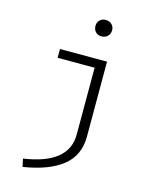

<svg xmlns="http://www.w3.org/2000/svg" viewBox="-143 -869 901 1170"><g transform="rotate(15 307.5 -284.0)"><path d="M428.7 -731.3Q428.7 -708.2 413.8 -693.3Q399 -678.5 374.9 -678.5Q351.8 -678.5 337.7 -693.3Q323.6 -708.2 323.6 -731.3Q323.6 -752.8 337.9 -767.4Q352.3 -782.1 374.9 -782.1Q399 -782.1 413.8 -767.4Q428.7 -752.8 428.7 -731.3ZM448.2 -65.6Q448.2 53.3 363.1 121.3Q277.9 189.2 116.9 214.4L106.2 164.6Q384.6 124.1 384.6 -61V-483.1H151.3V-538.5H448.2Z"/></g></svg>

Font: Fira Code Fixed Light
Style: Regular
Weight: 300
Monospace: yes
Designer: Carrois Corporate, Edenspiekermann AG, Nikita Prokopov
Foundry: Carrois Corporate, Edenspiekermann AG, Nikita Prokopov
Version: Version 5.002